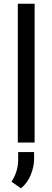

<svg xmlns="http://www.w3.org/2000/svg" viewBox="-20 -770 283 1037"><path d="M167 -750V0H76.2V-750ZM164.1 51.3V89.8Q164.1 128.4 146.7 172.9Q129.4 217.3 93.3 247.1L42 211.4Q60.1 183.6 69.1 154.3Q78.1 125 78.1 90.8V51.3Z"/></svg>

Font: Vazirmatn UI FD
Style: Regular
Weight: 400
Designer: Saber Rastikerdar
Foundry: Saber Rastikerdar
Version: Version 33.003